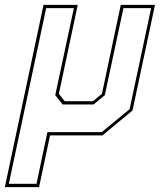

<svg xmlns="http://www.w3.org/2000/svg" viewBox="-75 -560 661 794"><path d="M-55 214 105 -540H246.5L168.5 -172L192.5 -141.5H309.5L346.5 -172L424.5 -540H566L473 -103L348.5 0H132L86.5 214ZM-38.5 200H76L121 -13.5H345.5L461 -108.5L550 -526.5H435.5L358.5 -166.5L312 -128H184L153.5 -166.5L230.5 -526.5H116Z"/></svg>

Font: Tourney Condensed Thin
Style: Italic
Weight: 100
Width: 3
Italic angle: -12°
Designer: Tyler Finck
Foundry: Etcetera Type Co
Version: Version 1.010; ttfautohint (v1.8.3)